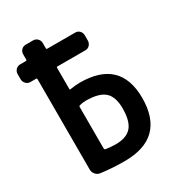

<svg xmlns="http://www.w3.org/2000/svg" viewBox="-179 -833 858 945"><g transform="rotate(-30 250.0 -360.0)"><path d="M191.4 -333V-94.7Q191.4 -90.8 196.3 -88.9Q226.6 -84 253.9 -84Q314.5 -84 342.8 -115.7Q371.1 -147.5 371.1 -220.7Q371.1 -287.1 338.9 -315.4Q306.6 -343.8 232.4 -343.8Q214.8 -343.8 196.3 -338.9Q191.4 -336.9 191.4 -333ZM43 -559.6Q28.3 -559.6 18.1 -570.3Q7.8 -581.1 7.8 -595.7V-625Q7.8 -639.6 18.1 -649.9Q28.3 -660.2 43 -660.2H75.2Q80.1 -660.2 80.1 -665V-695.3Q80.1 -710 89.8 -720.2Q99.6 -730.5 115.2 -730.5H156.2Q170.9 -730.5 181.2 -720.2Q191.4 -710 191.4 -695.3V-665Q191.4 -660.2 196.3 -660.2H355.5Q370.1 -660.2 379.9 -649.9Q389.6 -639.6 389.6 -625V-595.7Q389.6 -581.1 379.9 -570.3Q370.1 -559.6 355.5 -559.6H196.3Q191.4 -559.6 191.4 -554.7V-434.6Q191.4 -428.7 197.3 -430.7Q227.5 -435.5 251 -435.5Q479.5 -435.5 480.5 -217.8Q480.5 9.8 250 9.8Q180.7 9.8 115.2 1Q100.6 -1 90.3 -13.2Q80.1 -25.4 80.1 -40V-554.7Q80.1 -559.6 75.2 -559.6Z"/></g></svg>

Font: Rounded-L Mgen+ 1m medium
Style: Regular
Weight: 500
Designer: [Source Han Sans]
Ryoko NISHIZUKA  (kana & ideographs); Paul D. Hunt (Latin, Greek & Cyrillic); Wenlong ZHANG  (bopomofo
Version: Version 1.059.20150602